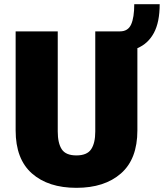

<svg xmlns="http://www.w3.org/2000/svg" viewBox="-20 -888 786 921"><path d="M639 -262.5Q639 -125 560.2 -56Q481.5 13 346.5 13Q211.5 13 133.2 -56Q55 -125 55 -262.5V-737.5H257V-257.5Q257 -201.5 276.2 -172Q295.5 -142.5 346.5 -142.5Q397.5 -142.5 417.2 -172Q437 -201.5 437 -257.5V-737.5H555.5Q594 -737.5 609 -770.8Q624 -804 624 -868H746Q746 -781.5 718 -729.8Q690 -678 639 -657Z"/></svg>

Font: Epilogue Black
Style: Regular
Weight: 900
Designer: Tyler Finck
Foundry: Etcetera Type Co
Version: Version 2.111; ttfautohint (v1.8.3)